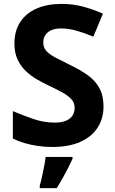

<svg xmlns="http://www.w3.org/2000/svg" viewBox="-20 -744 591 985"><path d="M511 -198Q511 -135 480 -88Q449 -41 390.5 -15.5Q332 10 248 10Q211 10 175.5 5Q140 0 107.5 -9.5Q75 -19 46 -33V-174Q97 -152 151.5 -133.5Q206 -115 260 -115Q297 -115 319.5 -125Q342 -135 352.5 -152Q363 -169 363 -191Q363 -218 344.5 -237Q326 -256 295 -272.5Q264 -289 224 -308Q199 -320 170 -336.5Q141 -353 114.5 -377.5Q88 -402 71 -437Q54 -472 54 -521Q54 -585 83.5 -630.5Q113 -676 167.5 -700Q222 -724 296 -724Q352 -724 402.5 -711Q453 -698 508 -674L459 -556Q410 -576 371 -587Q332 -598 291 -598Q263 -598 243 -589Q223 -580 212.5 -564Q202 -548 202 -526Q202 -501 217 -483.5Q232 -466 262 -450Q292 -434 337 -412Q392 -386 430.5 -358Q469 -330 490 -292Q511 -254 511 -198ZM352 71Q342 93 329.5 117.5Q317 142 302.5 168Q288 194 271 221H184V208Q190 188 195.5 162Q201 136 206.5 109Q212 82 214 61H352Z"/></svg>

Font: Noto Sans Armenian
Style: Regular
Weight: 400
Designer: Monotype Design Team
Foundry: Monotype Imaging Inc.
Version: Version 2.007